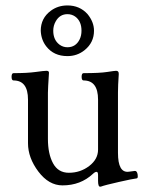

<svg xmlns="http://www.w3.org/2000/svg" viewBox="-20 -684 546 720"><path d="M23.4 0ZM332.5 -568.8Q332.5 -524.4 297.4 -496.1Q269.5 -473.6 232.9 -473.6Q181.6 -473.6 153.3 -510.3Q134.3 -534.7 132.8 -568.8Q132.8 -615.7 170.4 -643.6Q197.3 -663.6 232.9 -663.6Q278.8 -663.6 308.1 -631.3Q332.5 -601.6 332.5 -568.8ZM285.6 -568.8Q285.6 -605 261.7 -622.1Q249 -630.9 232.9 -630.9Q204.1 -630.9 189 -604Q179.7 -587.9 179.7 -568.8Q179.7 -534.2 203.1 -516.6Q216.3 -506.8 232.9 -506.8Q264.2 -506.8 278.8 -536.6Q285.6 -550.8 285.6 -568.8ZM492.7 -15.1Q479 -13.7 426 -1.7Q373 10.3 358.9 15.6Q357.4 16.1 355.5 16.1Q347.7 16.1 347.7 -5.9V-27.8Q347.7 -39.6 342 -39.6Q336.4 -39.6 328.6 -32.2Q282.2 11.2 214.4 11.2Q163.1 11.2 124 -40.5Q85 -92.3 85 -147V-310.5Q85 -382.3 30.8 -382.3Q23.4 -382.3 23.4 -396Q23.4 -409.7 30.8 -409.7Q82 -409.7 113.5 -414.1Q145 -418.5 154.3 -418.5Q164.1 -418.5 163.6 -410.6Q159.7 -350.6 159.7 -336.4V-163.1Q159.7 -106.9 179 -71.5Q198.2 -36.1 238.3 -36.1Q281.2 -36.1 314.5 -61.5Q347.7 -86.9 347.7 -123V-310.5Q347.7 -382.3 293.5 -382.3Q286.1 -382.3 286.1 -396Q286.1 -409.7 293.5 -409.7Q353.5 -409.7 381.6 -414.1Q409.7 -418.5 415.5 -418.5Q426.3 -418.5 425.3 -405.3Q422.4 -362.8 422.4 -337.4V-110.8Q422.4 -35.2 462.4 -40L485.4 -43Q493.7 -43.9 496.1 -29.8Q496.6 -25.9 496.6 -22.5Q496.6 -15.6 492.7 -15.1Z"/></svg>

Font: Junicode
Style: Regular
Weight: 400
Designer: Peter S. Baker
Foundry: Briery Creek Software
Version: Version 0.7.2